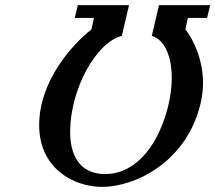

<svg xmlns="http://www.w3.org/2000/svg" viewBox="-20 -720 841 750"><path d="M390 -40C306 -40 254 -95 254 -205C254 -369 354 -554 456 -580L484 -700H284L272 -650H347L337 -605C261 -545 133 -403 133 -231C133 -62 268 10 379 10C507 10 710 -86 764 -318C770 -344 773 -370 773 -395C773 -485 738 -563 704 -605L714 -650H789L801 -700H601L573 -580C624 -565 651 -498 651 -415C651 -277 567 -40 390 -40Z"/></svg>

Font: Pfennig
Style: BoldItalic
Weight: 700
Italic angle: -13°
Version: Version 20100423